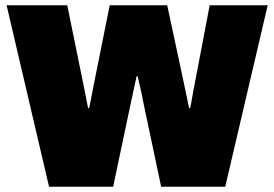

<svg xmlns="http://www.w3.org/2000/svg" viewBox="-20 -708 1040 728"><path d="M166 0 5 -688H235L295 -394Q297 -386 300 -369.5Q303 -353 307 -333.5Q311 -314 314 -298H318Q320 -307 322.5 -319.5Q325 -332 327.5 -345Q330 -358 332.5 -371Q335 -384 337 -394L396 -688H614L677 -394Q679 -384 682.5 -367Q686 -350 690 -331.5Q694 -313 697 -298H701Q703 -308 705.5 -320.5Q708 -333 710 -346Q712 -359 714.5 -371.5Q717 -384 719 -394L775 -688H995L834 0H591L523 -322Q521 -335 517 -352.5Q513 -370 509 -388Q505 -406 502 -419H498Q495 -407 491.5 -389.5Q488 -372 484 -354.5Q480 -337 477 -322L409 0Z"/></svg>

Font: Archivo SemiBold Black
Style: Regular
Weight: 900
Version: Version 2.001